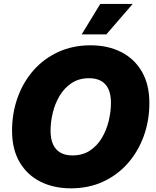

<svg xmlns="http://www.w3.org/2000/svg" viewBox="-20 -974 813 1003"><path d="M350.1 9.8Q260.3 9.8 190.9 -25.1Q121.6 -60.1 82.3 -127.2Q43 -194.3 43 -291.5Q43 -382.8 71.8 -463.6Q100.6 -544.4 154.5 -606Q208.5 -667.5 284.2 -702.4Q359.9 -737.3 453.6 -737.3Q543 -737.3 612.1 -702.6Q681.2 -668 720.7 -600.6Q760.3 -533.2 760.3 -435.5Q760.3 -344.2 731.2 -263.7Q702.1 -183.1 648.2 -121.6Q594.2 -60.1 518.8 -25.1Q443.4 9.8 350.1 9.8ZM358.4 -162.1Q411.6 -162.1 449.7 -187.3Q487.8 -212.4 512.2 -253.7Q536.6 -294.9 548.1 -343Q559.6 -391.1 559.6 -437Q559.6 -479.5 546.9 -507.8Q534.2 -536.1 508.8 -550.8Q483.4 -565.4 445.3 -565.4Q392.6 -565.4 354.2 -540Q315.9 -514.6 291.5 -473.6Q267.1 -432.6 255.6 -384.5Q244.1 -336.4 244.1 -290.5Q244.1 -248.5 257.1 -220Q270 -191.4 295.4 -176.8Q320.8 -162.1 358.4 -162.1ZM406.7 -794.4 503.9 -953.6H673.3L535.6 -794.4Z"/></svg>

Font: Inter 16pt Black
Style: Italic
Weight: 900
Italic angle: -9.3988°
Version: Version 4.001;git-66647c0bb